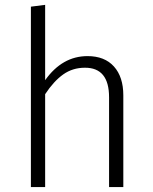

<svg xmlns="http://www.w3.org/2000/svg" viewBox="-20 -763 624 783"><path d="M336.9 -534.2Q406.7 -534.2 444.8 -491.7Q482.9 -449.2 482.9 -374V0H424.8V-366.2Q424.8 -487.3 326.2 -486.8Q276.4 -486.8 237.8 -459.5Q199.2 -432.1 164.1 -378.9V0H106V-735.8L164.1 -743.2V-436Q233.9 -534.2 336.9 -534.2Z"/></svg>

Font: FiraSans-Light
Style: Regular
Weight: 300
Designer: Carrois Corporate & Edenspiekermann AG
Foundry: Carrois Corporate GbR & Edenspiekermann AG
Version: Version 3.106;PS 003.106;hotconv 1.0.70;makeotf.lib2.5.58329